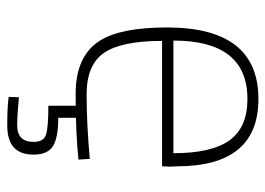

<svg xmlns="http://www.w3.org/2000/svg" viewBox="-124 -424 749 542"><g transform="rotate(90 251.0 -153.5)"><path d="M246 8Q138 8 95 -61Q58 -120 58 -250Q58 -508 260 -508Q450 -508 450 -278L451 -257Q450 -247 450 -236H96Q96 -122 129.5 -72.5Q163 -23 247 -23Q331 -23 429 -32L431 0Q356 8 246 8ZM413 -268Q413 -376 376.5 -426.5Q340 -477 260 -477Q95 -477 95 -268ZM335 201Q282 201 254 197L255 168Q305 173 334 173Q381 173 381 127Q381 98 360.5 91.5Q340 85 279 85V-1H313V57Q369 57 393 72Q417 87 417 127Q417 201 335 201Z"/></g></svg>

Font: Storia Sans Thin
Style: Regular
Weight: 100
Designer: Accademia di Belle Arti di Urbino and others
Foundry: Accademia di Belle Arti di Urbino and others.
Version: Version 60.001;May 25, 2020;FontCreator 12.0.0.2522 64-bit